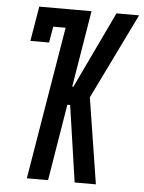

<svg xmlns="http://www.w3.org/2000/svg" viewBox="-53 -777 615 820"><g transform="rotate(5 255.0 -367.5)"><path d="M93 0 202 -655H149L137 -586H57L82 -735H306L252 -407H257L413 -735H510L331 -368L389 0H298L250 -328H238L184 0Z"/></g></svg>

Font: Iosevka Slab Medium
Style: Italic
Weight: 500
Italic angle: -9°
Monospace: yes
Designer: Belleve Invis
Foundry: Belleve Invis
Version: Version 11.1.0; ttfautohint (v1.8.3)